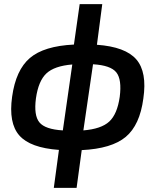

<svg xmlns="http://www.w3.org/2000/svg" viewBox="-20 -720 771 935"><path d="M478 -700 452 -502Q591 -492 644 -430.5Q697 -369 678 -240Q661 -111 592.5 -53.5Q524 4 378 11L353 195H242L267 10Q127 0 74 -60.5Q21 -121 39 -249Q57 -379 125.5 -437.5Q194 -496 340 -503L368 -700ZM433 -407 386 -85Q473 -92 512 -128Q551 -164 563 -248Q574 -333 546.5 -367.5Q519 -402 433 -407ZM286 -85 332 -406Q245 -399 206 -362.5Q167 -326 155 -241Q144 -158 172 -124Q200 -90 286 -85Z"/></svg>

Font: Exo 2.0 Semi Bold
Style: Italic
Weight: 600
Italic angle: -8°
Designer: Natanael Gama
Version: Version 1.001;PS 001.001;hotconv 1.0.70;makeotf.lib2.5.58329